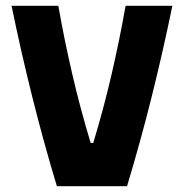

<svg xmlns="http://www.w3.org/2000/svg" viewBox="-20 -645 637 665"><path d="M177 0Q130 -156 91 -312.5Q52 -469 20 -625H182Q203 -506 230.5 -387.5Q258 -269 294 -150H303Q339 -269 366.5 -387.5Q394 -506 415 -625H577Q545 -469 506 -312.5Q467 -156 420 0Z"/></svg>

Font: Changa ExtraLight
Style: Bold
Weight: 700
Version: Version 3.002; ttfautohint (v1.8.2)